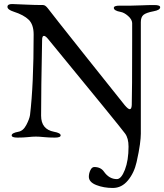

<svg xmlns="http://www.w3.org/2000/svg" viewBox="-20 -678 815 953"><path d="M540 255Q495 255 458 240.5Q421 226 421 199Q421 183 428.5 167Q436 151 448 151Q480 151 496 174Q522 211 560 211Q582 211 600 164.5Q618 118 618 50Q618 8 601 -15Q578 -47 219 -484Q206 -500 198 -500Q189 -500 189 -479Q184 -231 184 -104Q184 -36 248 -24Q281 -18 281 -6Q281 5 252 5Q223 5 198.5 2.5Q174 0 158 0Q142 0 119 2.5Q96 5 67 5Q38 5 38 -6Q38 -18 71 -24Q95 -28 110.5 -57.5Q126 -87 129 -107Q147 -257 147 -507Q147 -556 122.5 -580Q98 -604 48 -620Q17 -630 17 -644Q17 -658 40 -658Q71 -657 112.5 -655Q154 -653 194 -653Q205 -653 218 -636Q231 -618 405.5 -398.5Q580 -179 599 -156Q616 -136 624 -136Q633 -136 634 -157Q636 -221 636 -477V-564Q635 -582 615.5 -599Q596 -616 578 -619Q545 -625 545 -639Q545 -650 574 -650H631Q653 -650 683.5 -651.5Q714 -653 746 -653Q775 -653 775 -642Q775 -628 742 -622Q705 -615 692 -604Q679 -593 679 -568V-14Q679 5 674.5 39Q670 73 658 126.5Q646 180 615 217.5Q584 255 540 255Z"/></svg>

Font: EB Garamond SC 12
Style: Regular
Weight: 400
Version: Version 0.016 ; ttfautohint (v0.97) -l 8 -r 50 -G 200 -x 0 -